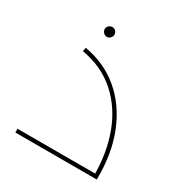

<svg xmlns="http://www.w3.org/2000/svg" viewBox="-152 -764 847 884"><g transform="rotate(30 271.5 -322.0)"><path d="M463 0Q464 -126 426.5 -227.5Q389 -329 315 -395Q241 -461 132 -480L136 -500Q244 -481 322 -415Q400 -349 442.5 -243.5Q485 -138 483 0ZM50 0V-20H479V0ZM194 -592Q184 -592 176 -600Q168 -608 168 -618Q168 -629 176 -636.5Q184 -644 194 -644Q205 -644 212.5 -636.5Q220 -629 220 -618Q220 -608 212.5 -600Q205 -592 194 -592Z"/></g></svg>

Font: Alexandria Thin
Style: Regular
Weight: 250
Designer: Mohamed Gaber
Foundry: Kief Type Foundry
Version: Version 5.100